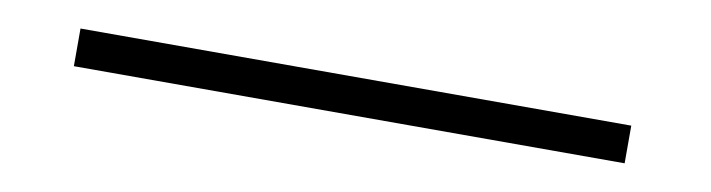

<svg xmlns="http://www.w3.org/2000/svg" viewBox="-21 -22 892 241"><g transform="rotate(10 425.0 99.0)"><path d="M70.5 75H772.5V123H70.5Z"/></g></svg>

Font: League Mono Wide UltraLight
Style: Regular
Weight: 200
Width: 8
Designer: Tyler Finck
Foundry: The League of Moveable Type / Tyler Finck
Version: Version 2.210